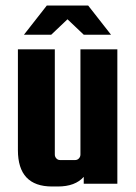

<svg xmlns="http://www.w3.org/2000/svg" viewBox="-20 -667 492 697"><path d="M272 -488H406V0H284V-25Q253 10 190 10H169Q45 10 45 -122V-488H179V-106Q179 -98 184.5 -92Q190 -86 198 -86H253Q261 -86 266.5 -92Q272 -98 272 -106ZM383 -541H284L225 -597L166 -541H67L150 -647H300Z"/></svg>

Font: Squada One
Style: Regular
Weight: 400
Version: Version 1.001